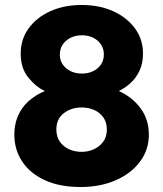

<svg xmlns="http://www.w3.org/2000/svg" viewBox="-20 -735 654 770"><path d="M303 15Q219 15 159.5 -12.5Q100 -40 68.8 -87.5Q37.5 -135 37.5 -195Q37.5 -236.5 52 -270.2Q66.5 -304 94.2 -329Q122 -354 160 -370Q124 -386.5 93.5 -424Q63 -461.5 63 -520.5Q63 -577 94.5 -620.8Q126 -664.5 181.2 -689.8Q236.5 -715 307.5 -715Q379.5 -715 435 -689.5Q490.5 -664 522 -620.2Q553.5 -576.5 553.5 -520.5Q553.5 -480.5 539.2 -450.8Q525 -421 502.5 -401Q480 -381 456.5 -370Q509.5 -346.5 543.2 -301.5Q577 -256.5 577 -195Q577 -135 542 -87.5Q507 -40 445 -12.5Q383 15 303 15ZM307.5 -126Q333 -126 356 -136.2Q379 -146.5 393.8 -166.5Q408.5 -186.5 408.5 -215.5Q408.5 -244.5 394.5 -264.2Q380.5 -284 357.5 -294Q334.5 -304 307.5 -304Q265.5 -304 235.8 -281Q206 -258 206 -215.5Q206 -186.5 220.2 -166.5Q234.5 -146.5 257.5 -136.2Q280.5 -126 307.5 -126ZM308.5 -440Q334 -440 354 -449.8Q374 -459.5 385.2 -476.8Q396.5 -494 396.5 -516.5Q396.5 -549.5 371.8 -571.5Q347 -593.5 308.5 -593.5Q282.5 -593.5 262.5 -583.2Q242.5 -573 231.2 -555.8Q220 -538.5 220 -516.5Q220 -483 245.2 -461.5Q270.5 -440 308.5 -440Z"/></svg>

Font: Geologica Cursive ExtraBold
Style: Regular
Weight: 800
Designer: Sindre Bremnes, Frode Helland
Foundry: Monokrom Skriftforlag AS
Version: Version 1.010;gftools[0.9.28]